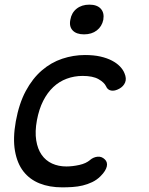

<svg xmlns="http://www.w3.org/2000/svg" viewBox="-20 -797 640 827"><path d="M48 -274Q62 -351 91 -405Q120 -459 160 -493.5Q200 -528 248 -544Q296 -560 346 -560Q384 -560 412.5 -553.5Q441 -547 462 -536Q483 -525 496.5 -511Q510 -497 516 -482Q526 -459 519 -442Q512 -425 494 -415Q474 -404 458.5 -407Q443 -410 437 -425Q429 -442 404.5 -456Q380 -470 336 -470Q300 -470 267.5 -458Q235 -446 209.5 -422Q184 -398 166 -362.5Q148 -327 139 -279Q130 -230 136 -192.5Q142 -155 159.5 -130Q177 -105 204.5 -92.5Q232 -80 266 -80Q292 -80 321.5 -86.5Q351 -93 368 -108Q382 -120 400 -122Q418 -124 432 -110Q438 -104 440 -96.5Q442 -89 440 -80Q438 -71 431.5 -60.5Q425 -50 413 -38Q397 -22 377 -12.5Q357 -3 336 2Q315 7 292.5 8.5Q270 10 248 10Q193 10 150.5 -7Q108 -24 81 -58.5Q54 -93 44.5 -147Q35 -201 48 -274ZM342 -649Q309 -649 293 -666Q277 -683 283 -712Q288 -742 310 -759.5Q332 -777 365 -777Q398 -777 414 -759.5Q430 -742 425 -712Q419 -683 397 -666Q375 -649 342 -649Z"/></svg>

Font: Maple Mono
Style: Italic
Weight: 400
Italic angle: -10°
Monospace: yes
Designer: subframe7536
Version: Version 7.300